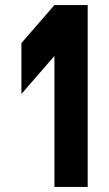

<svg xmlns="http://www.w3.org/2000/svg" viewBox="-20 -742 433 762"><path d="M65 -571 196 -722H328V0H196V-520L65 -369Z"/></svg>

Font: PostBus
Style: Regular
Weight: 400
Designer: Peter Wiegel
Version: Version 1.001